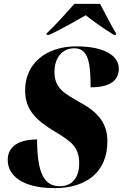

<svg xmlns="http://www.w3.org/2000/svg" viewBox="-20 -964 635 994"><path d="M221 -791V-784H236C304 -816 384 -862 424 -885C455 -860 505 -824 568 -784H581V-791C560 -823 519 -906 498 -944H365C322 -896 272 -838 221 -791ZM263 10C430 10 536 -76 536 -232C536 -319 495 -378 401 -430C315 -480 262 -504 262 -592C262 -664 301 -714 365 -714C439 -714 449 -634 449 -512C553 -512 595 -549 595 -609C595 -672 527 -724 375 -724C218 -724 110 -635 110 -496C110 -395 167 -341 267 -281C350 -231 390 -202 390 -117C390 -47 355 0 290 0C209 0 172 -67 172 -242C79 -242 20 -207 20 -136C20 -51 102 10 263 10Z"/></svg>

Font: Noto Serif Display SemiCondensed Black
Style: Italic
Weight: 900
Width: 4
Italic angle: -12°
Designer: Monotype Design Team
Foundry: Monotype Imaging Inc.
Version: Version 2.009